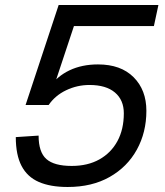

<svg xmlns="http://www.w3.org/2000/svg" viewBox="-20 -730 657 766"><path d="M250 16Q181 16 135 -4Q89 -24 66 -68Q43 -112 43 -183L134 -189Q134 -123 165 -95.5Q196 -68 266 -68Q330 -68 376.5 -94Q423 -120 448.5 -167Q474 -214 474 -278Q474 -331 438.5 -361Q403 -391 337 -391Q288 -391 244 -370Q200 -349 174 -311H82L214 -710H612L594 -626H275L188 -364L175 -380Q208 -426 257.5 -449.5Q307 -473 371 -473Q462 -473 513 -422Q564 -371 564 -288Q564 -202 526 -133Q488 -64 417.5 -24Q347 16 250 16Z"/></svg>

Font: Geist
Style: Italic
Weight: 400
Italic angle: -12°
Designer: Basement.studio, Andrés Briganti, Mateo Zaragoza
Foundry: Basement.studio, Vercel, Andrés Briganti, Guido Ferreyra, Mateo Zaragoza
Version: Version 1.500